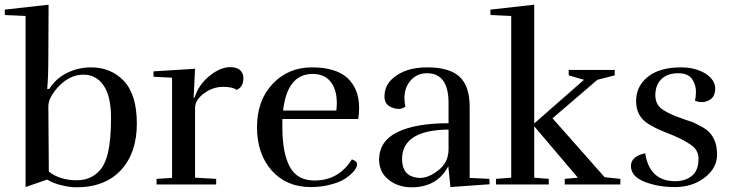

<svg xmlns="http://www.w3.org/2000/svg" viewBox="-28 -786 3121 818"><path d="M408 -74Q392 -50 365 -34Q337 -18 299 -18Q227 -18 180 -55L178 -333Q178 -372 225 -421Q272 -468 327 -468Q382 -468 414 -421Q445 -375 445 -284Q445 -191 432 -135Q423 -98 408 -74ZM178 -552 179 -766 -8 -745 -7 -722 81 -718V11L173 -21Q196 -6 233 3Q269 12 297 12Q420 12 488 -62Q555 -135 555 -260Q555 -383 499 -442Q444 -499 360 -499Q305 -499 257 -475Q209 -451 182 -407H173Q178 -455 178 -552Z M1009 -453Q1009 -475 994 -488Q979 -500 953 -500Q910 -500 864 -462Q818 -425 801 -370H797L803 -493L626 -482V-459L705 -455V-28L639 -24V0H893V-24L803 -29V-326Q803 -360 842 -389Q880 -416 922 -416Q964 -416 980 -403Q1009 -415 1009 -453Z M1067 -244Q1067 -130 1130 -59Q1193 11 1296 11Q1345 11 1385 -1Q1424 -11 1447 -28Q1493 -61 1493 -86Q1493 -100 1471 -107Q1415 -17 1312 -17Q1238 -17 1207 -75Q1175 -133 1175 -244V-279H1498Q1502 -300 1502 -327Q1502 -407 1452 -454Q1402 -499 1301 -499Q1200 -499 1134 -429Q1067 -359 1067 -244ZM1304 -471Q1362 -471 1388 -427Q1407 -395 1407 -348Q1407 -337 1405 -315H1178Q1196 -471 1304 -471Z M1761 -28Q1750 -28 1738 -31Q1685 -43 1685 -108Q1685 -232 1883 -234V-148Q1882 -93 1840 -61Q1799 -28 1761 -28ZM1587 -108Q1587 -52 1628 -20Q1669 12 1725 12Q1835 12 1882 -78L1891 11L2058 -1L2057 -24L1973 -28V-331Q1973 -419 1930 -459Q1887 -499 1792 -499Q1696 -499 1643 -450Q1610 -420 1610 -374Q1610 -340 1642 -328Q1656 -322 1671 -322Q1686 -322 1699 -332Q1695 -349 1695 -368Q1695 -407 1715 -435Q1743 -474 1791 -474Q1883 -474 1883 -347V-261Q1743 -261 1665 -223Q1589 -186 1587 -108Z M2591 -488H2395V-465L2460 -446L2248 -260V-766L2061 -745L2062 -722L2150 -718V-29L2085 -24V0H2310V-24L2248 -29V-248L2434 -29L2378 -24V0H2615V-24L2548 -31L2326 -282L2517 -446L2591 -465Z M2948 -110Q2948 -59 2919 -36Q2890 -14 2849 -14Q2739 -14 2721 -133Q2660 -120 2660 -79Q2660 -35 2717 -12Q2774 11 2848 11Q2922 11 2975 -30Q3027 -70 3027 -128Q3027 -186 2996 -220Q2984 -234 2960 -247Q2942 -257 2922 -266Q2917 -267 2899 -273.5Q2881 -280 2867 -285Q2831 -297 2800 -316Q2764 -337 2764 -380Q2764 -423 2789 -448Q2815 -474 2862 -474Q2911 -474 2927 -438Q2937 -418 2937 -396Q2937 -373 2933 -357Q2947 -351 2962 -351Q2977 -351 2991 -358Q3019 -371 3019 -409Q3019 -446 2977 -473Q2933 -499 2874 -499Q2781 -499 2731 -458Q2682 -418 2682 -355Q2682 -293 2731 -260Q2757 -244 2775 -236Q2799 -225 2838 -210Q2887 -189 2917 -168Q2948 -146 2948 -110Z"/></svg>

Font: Rufina
Style: Regular
Weight: 400
Designer: Martin Sommaruga
Foundry: Martin Sommaruga
Version: Version